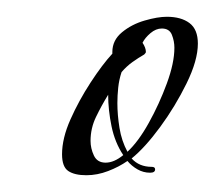

<svg xmlns="http://www.w3.org/2000/svg" viewBox="-20 -536 256 229"><path d="M83 -327Q69 -327 61.5 -332Q54 -337 54 -352Q54 -371 64 -393.5Q74 -416 88 -437.5Q102 -459 114 -472V-474Q114 -488 125.5 -497.5Q137 -507 152.5 -511.5Q168 -516 179 -516Q196 -516 206 -508.5Q216 -501 216 -484Q216 -464 202.5 -436.5Q189 -409 171 -384.5Q153 -360 137 -347Q146 -337 161 -337Q165 -337 165 -334Q165 -330 159 -330Q151 -330 144 -334Q137 -338 132 -344Q122 -337 109 -332Q96 -327 83 -327ZM132 -355Q145 -367 157.5 -389.5Q170 -412 179 -436.5Q188 -461 188 -479Q188 -487 185 -494.5Q182 -502 173 -502Q166 -502 159.5 -496.5Q153 -491 150 -485Q154 -479 154 -474Q154 -473 152 -471Q145 -467 138 -462Q131 -457 125 -450Q122 -441 121 -431.5Q120 -422 120 -413Q120 -399 122.5 -383.5Q125 -368 132 -355ZM106 -342Q116 -342 127 -351Q117 -366 113 -385.5Q109 -405 109 -423Q101 -410 94.5 -396.5Q88 -383 88 -368Q88 -359 92 -350.5Q96 -342 106 -342Z"/></svg>

Font: Bonheur Royale
Style: Regular
Weight: 400
Designer: Robert E. Leuschke
Foundry: Robert E. Leuschke
Version: Version 1.010; ttfautohint (v1.8.3)